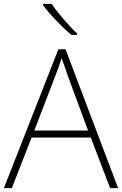

<svg xmlns="http://www.w3.org/2000/svg" viewBox="-20 -970 630 990"><path d="M247 -950H202V-943C234 -899 297 -833 348 -790H377V-798C335 -837 274 -907 247 -950ZM548 0H589L318 -716H281L0 0H41L143 -261H448ZM330 -578 434 -297H157L265 -578C275 -604 288 -638 298 -670C310 -636 323 -600 330 -578Z"/></svg>

Font: Noto Sans Myanmar UI ExtraLight
Style: Regular
Weight: 200
Designer: Monotype Design Team
Foundry: Monotype Imaging Inc.
Version: Version 2.103